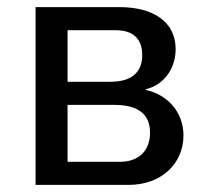

<svg xmlns="http://www.w3.org/2000/svg" viewBox="-20 -520 584 540"><path d="M302 -225C368 -225 402 -199 402 -147C402 -97 371 -65 318 -65H170V-225ZM306 -435C354 -435 380 -411 380 -365C380 -318 352 -290 290 -290H170V-435ZM342 0C434 0 496 -60 496 -139C496 -205 451 -254 390 -267V-269C438 -280 474 -324 474 -382C474 -458 412 -500 316 -500H80V0Z"/></svg>

Font: Perun
Style: Regular
Weight: 400
Foundry: Copyright (c) Stefan Peev, Context Ltd, 2016
Version: Version 1.089